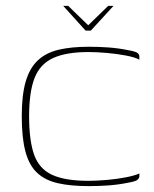

<svg xmlns="http://www.w3.org/2000/svg" viewBox="-20 -625 525 653"><path d="M195 -605H212L280 -539L348 -605H366L289 -521H271ZM54 -230Q54 -302 67.5 -348Q81 -394 109 -420Q137 -446 180 -456Q223 -466 282 -466Q317 -466 350.5 -463.5Q384 -461 418 -454Q441 -450 447.5 -445Q454 -440 454 -432V-422Q440 -430 409 -436Q378 -442 343 -445Q308 -448 281 -448Q205 -448 160.5 -427.5Q116 -407 97.5 -359.5Q79 -312 79 -230Q79 -147 96 -99Q113 -51 157 -30.5Q201 -10 281 -10Q308 -10 343 -13Q378 -16 408.5 -22Q439 -28 454 -35V-26Q454 -19 447.5 -13.5Q441 -8 418 -4Q384 3 350.5 5.5Q317 8 282 8Q220 8 176.5 -2Q133 -12 106 -37.5Q79 -63 66.5 -109.5Q54 -156 54 -230Z"/></svg>

Font: Genos Thin
Style: Regular
Weight: 100
Designer: Robert E. Leuschke
Foundry: Robert E. Leuschke
Version: Version 1.010